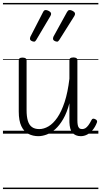

<svg xmlns="http://www.w3.org/2000/svg" viewBox="-20 -905 686 1300"><path d="M240 17Q203 17 172.5 1.5Q142 -14 124.5 -51Q107 -88 107 -150V-496Q107 -506 113 -510.5Q119 -515 132 -515Q146 -515 153 -510.5Q160 -506 160 -496V-159Q160 -116 168.5 -87.5Q177 -59 196 -45Q215 -31 246 -31Q277 -31 308.5 -49.5Q340 -68 368 -108.5Q396 -149 417.5 -214Q439 -279 450 -372V-497Q450 -507 456.5 -511.5Q463 -516 478 -516Q490 -516 497 -511.5Q504 -507 504 -497V-90Q504 -72 506.5 -58.5Q509 -45 516 -38Q523 -31 536 -31Q548 -31 558 -37Q568 -43 578.5 -57Q589 -71 600 -93Q604 -101 610.5 -101.5Q617 -102 625 -98Q634 -94 636.5 -87.5Q639 -81 636 -75Q625 -46 607.5 -25Q590 -4 569.5 6.5Q549 17 527 17Q509 17 494.5 11Q480 5 470 -6.5Q460 -18 455.5 -36Q451 -54 450 -77V-206Q433 -142 408 -99Q383 -56 354.5 -30.5Q326 -5 296 6Q266 17 240 17ZM211 -623Q202 -623 192.5 -628.5Q183 -634 183 -643Q183 -646 183.5 -648.5Q184 -651 186 -657L272 -824Q275 -830 279 -833.5Q283 -837 289 -837Q296 -837 304.5 -833.5Q313 -830 319.5 -824.5Q326 -819 326 -812Q326 -808 325 -804.5Q324 -801 321 -796L225 -634Q222 -629 218.5 -626Q215 -623 211 -623ZM367 -623Q358 -623 348.5 -628.5Q339 -634 339 -643Q339 -646 339.5 -648.5Q340 -651 342 -657L434 -824Q438 -830 441.5 -833.5Q445 -837 452 -837Q459 -837 467 -833.5Q475 -830 481.5 -824.5Q488 -819 488 -812Q488 -808 487 -804.5Q486 -801 483 -796L381 -634Q377 -629 374 -626Q371 -623 367 -623ZM0 365H646V375H0ZM0 -20H646V0H0ZM0 -505H646V-500H0ZM0 -885H646V-875H0Z"/></svg>

Font: Playwrite GB S Guides
Style: Regular
Weight: 400
Designer: Veronika Burian, José Scaglione
Foundry: TypeTogether
Version: Version 1.003